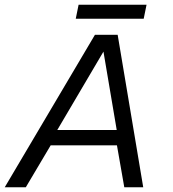

<svg xmlns="http://www.w3.org/2000/svg" viewBox="-27 -791 732 811"><path d="M293 -712 305 -771H592L580 -712ZM-7 0 374 -644H470L578 0H498L467 -177H187L82 0ZM215 -242H466L410 -573Z"/></svg>

Font: Kanit Light
Style: Italic
Weight: 300
Italic angle: -12°
Designer: Katatrad Team
Foundry: CadsonDemak
Version: Version 2.000; ttfautohint (v1.8.3)